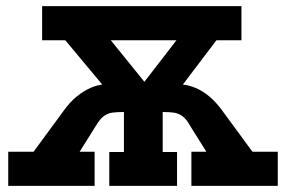

<svg xmlns="http://www.w3.org/2000/svg" viewBox="-20 -609 937 629"><path d="M7 0V-112H90L187 -244Q209 -275 231.5 -293Q254 -311 275.5 -320.5Q297 -330 315 -332L194 -477H118V-589H771V-477H689L579 -332Q598 -330 619.5 -321.5Q641 -313 664 -294.5Q687 -276 710 -244L807 -112H890V0H607V-112H656L604 -195Q591 -219 577.5 -228.5Q564 -238 549.5 -240Q535 -242 516 -242H513V-111H560V0H338V-111H386V-242H381Q363 -242 348 -240Q333 -238 320 -228.5Q307 -219 293 -195L241 -112H290V0ZM453 -341 558 -477H343Z"/></svg>

Font: Podkova ExtraBold
Style: Regular
Weight: 800
Designer: Ilya Yudin
Foundry: Cyreal (www.cyreal.org)
Version: Version 2.103